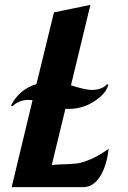

<svg xmlns="http://www.w3.org/2000/svg" viewBox="-20 -770 528 790"><path d="M25 -335Q58 -402 130 -424L202 -719L352 -750L272 -419Q331 -400 357 -400Q399 -400 420 -423L426 -422Q417 -385 368.5 -353.5Q320 -322 265 -322H249L193 -91Q209 -93 242.5 -94Q276 -95 297 -97.5Q318 -100 353.5 -115Q389 -130 427 -158Q419 -86 391 -43Q363 0 323 0H28L114 -358Q112 -358 106 -358.5Q100 -359 97 -359Q59 -359 31 -333Z"/></svg>

Font: Lobster Two
Style: Bold Italic
Weight: 700
Designer: Pablo Impallari
Foundry: Pablo Impallari. www.impallari.com
Version: Version 1.006